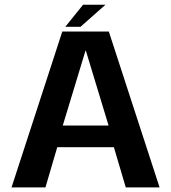

<svg xmlns="http://www.w3.org/2000/svg" viewBox="-20 -812 742 832"><path d="M30 0H177L228 -174H473.5L525 0H671.5L451.5 -675.5H250ZM252 -268 350.5 -592.5H352L450.5 -268ZM263 -696H329L437 -791.5H340Z"/></svg>

Font: Anybody UltraCondensed Thin SemiBold
Style: Regular
Weight: 600
Version: Version 1.111